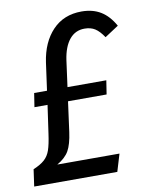

<svg xmlns="http://www.w3.org/2000/svg" viewBox="-79 -737 613 794"><g transform="rotate(-10 228.0 -339.5)"><path d="M456 -595 398 -557Q380 -584 362 -595.5Q344 -607 318 -607Q279 -607 254.5 -577Q230 -547 222 -492L207 -381H370L361 -323H199L182 -197Q175 -146 160 -119.5Q145 -93 110 -73H371L349 0H0L10 -71Q41 -84 57.5 -99Q74 -114 82 -137.5Q90 -161 96 -204L113 -323H58L67 -381H121L137 -497Q149 -580 196 -629.5Q243 -679 318 -679Q365 -679 398.5 -658.5Q432 -638 456 -595Z"/></g></svg>

Font: Fira Sans Compressed
Style: Italic
Weight: 400
Width: 1
Italic angle: -8°
Designer: bBox Type GmbH & Carrois Corporate GbR & Edenspiekermann AG
Foundry: bBox Type GmbH & Carrois Corporate GbR & Edenspiekermann AG
Version: Version 4.301